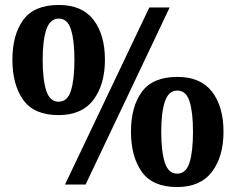

<svg xmlns="http://www.w3.org/2000/svg" viewBox="-20 -744 950 774"><path d="M216 -280Q117 -280 73.5 -341.5Q30 -403 30 -503Q30 -604 74 -664Q118 -724 217 -724Q311 -724 357 -664Q403 -604 403 -503Q403 -403 356.5 -341.5Q310 -280 216 -280ZM242 0 582 -714H664L325 0ZM216 -334Q252 -334 266 -378.5Q280 -423 280 -503Q280 -582 266 -625.5Q252 -669 217 -669Q182 -669 167 -625.5Q152 -582 152 -503Q152 -423 166.5 -378.5Q181 -334 216 -334ZM694 10Q595 10 551.5 -51.5Q508 -113 508 -213Q508 -314 552 -374Q596 -434 695 -434Q789 -434 835 -374Q881 -314 881 -213Q881 -113 834.5 -51.5Q788 10 694 10ZM694 -44Q730 -44 744 -88.5Q758 -133 758 -213Q758 -292 744 -335.5Q730 -379 695 -379Q660 -379 645 -335.5Q630 -292 630 -213Q630 -133 644.5 -88.5Q659 -44 694 -44Z"/></svg>

Font: Noto Serif Lao ExtraBold
Style: Regular
Weight: 800
Designer: Monotype Design Team
Foundry: Monotype Imaging Inc.
Version: Version 2.003; ttfautohint (v1.8.4.7-5d5b)